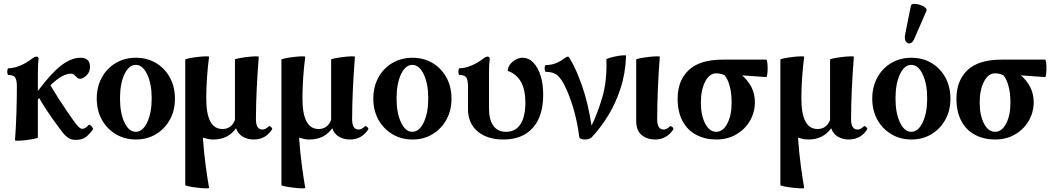

<svg xmlns="http://www.w3.org/2000/svg" viewBox="-20 -733 5607 1024"><path d="M60 15Q65 -53 67.5 -128.5Q70 -204 70 -272Q70 -303 62 -318Q54 -333 25 -333Q21 -333 19.5 -342Q18 -351 19.5 -360Q21 -369 25 -369Q54 -369 88.5 -383.5Q123 -398 153 -422Q165 -431 174 -431Q186 -431 186 -418Q183 -397 182.5 -375.5Q182 -354 182 -333V-248Q253 -343 306.5 -384Q360 -425 409 -425Q460 -425 460 -376Q460 -349 441.5 -331Q423 -313 407 -313Q397 -313 390.5 -320Q384 -327 376.5 -333.5Q369 -340 356 -340Q338 -340 312 -327Q286 -314 249 -278Q269 -244 291 -209.5Q313 -175 335 -143Q368 -94 387 -70Q406 -46 418 -46Q436 -46 452 -66Q455 -70 461.5 -65.5Q468 -61 473 -53.5Q478 -46 475 -42Q456 -16 437 -1.5Q418 13 382 13Q362 13 345.5 3Q329 -7 310 -31.5Q291 -56 261 -98Q242 -125 223.5 -153.5Q205 -182 189 -210Q185 -206 182 -202V0Q182 3 163.5 7Q145 11 121 14Q97 17 78.5 17.5Q60 18 60 15Z M705 11Q645 11 597.5 -17.5Q550 -46 523 -95Q496 -144 496 -207Q496 -270 523 -319.5Q550 -369 597.5 -397Q645 -425 705 -425Q765 -425 812 -397Q859 -369 886 -319.5Q913 -270 913 -207Q913 -144 886 -95Q859 -46 812 -17.5Q765 11 705 11ZM704 -30Q741 -30 765 -80.5Q789 -131 789 -208Q789 -286 765 -336.5Q741 -387 704 -387Q667 -387 643.5 -336.5Q620 -286 620 -208Q620 -131 643.5 -80.5Q667 -30 704 -30Z M1095 269Q1095 272 1076 271.5Q1057 271 1032 268Q1007 265 987.5 261Q968 257 968 254V-415Q968 -418 987.5 -422Q1007 -426 1032 -429Q1057 -432 1076 -432.5Q1095 -433 1095 -430Q1088 -378 1084 -319Q1080 -260 1080 -208Q1080 -45 1166 -45Q1214 -45 1233 -93V-415Q1233 -418 1252.5 -422Q1272 -426 1297 -429Q1322 -432 1341 -432.5Q1360 -433 1360 -430Q1353 -343 1349 -256Q1345 -169 1345 -97Q1345 -42 1380 -42Q1395 -42 1413 -59Q1417 -63 1425.5 -55.5Q1434 -48 1431 -43Q1396 11 1333 11Q1301 11 1275.5 -3.5Q1250 -18 1239 -49Q1196 11 1118 11Q1102 11 1088 8Q1074 5 1062 1Q1068 84 1077 151Q1086 218 1095 269Z M1608 269Q1608 272 1589 271.5Q1570 271 1545 268Q1520 265 1500.5 261Q1481 257 1481 254V-415Q1481 -418 1500.5 -422Q1520 -426 1545 -429Q1570 -432 1589 -432.5Q1608 -433 1608 -430Q1601 -378 1597 -319Q1593 -260 1593 -208Q1593 -45 1679 -45Q1727 -45 1746 -93V-415Q1746 -418 1765.5 -422Q1785 -426 1810 -429Q1835 -432 1854 -432.5Q1873 -433 1873 -430Q1866 -343 1862 -256Q1858 -169 1858 -97Q1858 -42 1893 -42Q1908 -42 1926 -59Q1930 -63 1938.5 -55.5Q1947 -48 1944 -43Q1909 11 1846 11Q1814 11 1788.5 -3.5Q1763 -18 1752 -49Q1709 11 1631 11Q1615 11 1601 8Q1587 5 1575 1Q1581 84 1590 151Q1599 218 1608 269Z M2180 11Q2120 11 2072.5 -17.5Q2025 -46 1998 -95Q1971 -144 1971 -207Q1971 -270 1998 -319.5Q2025 -369 2072.5 -397Q2120 -425 2180 -425Q2240 -425 2287 -397Q2334 -369 2361 -319.5Q2388 -270 2388 -207Q2388 -144 2361 -95Q2334 -46 2287 -17.5Q2240 11 2180 11ZM2179 -30Q2216 -30 2240 -80.5Q2264 -131 2264 -208Q2264 -286 2240 -336.5Q2216 -387 2179 -387Q2142 -387 2118.5 -336.5Q2095 -286 2095 -208Q2095 -131 2118.5 -80.5Q2142 -30 2179 -30Z M2665 11Q2578 11 2527 -32.5Q2476 -76 2476 -151V-272Q2476 -303 2468 -318Q2460 -333 2431 -333Q2427 -333 2425.5 -342Q2424 -351 2425.5 -360Q2427 -369 2431 -369Q2460 -369 2494.5 -383.5Q2529 -398 2559 -422Q2571 -431 2580 -431Q2592 -431 2592 -418Q2589 -397 2588.5 -375.5Q2588 -354 2588 -333V-154Q2588 -94 2611.5 -62Q2635 -30 2679 -30Q2729 -30 2755.5 -70Q2782 -110 2782 -186Q2782 -322 2688 -355Q2688 -373 2700 -389Q2712 -405 2730.5 -415Q2749 -425 2767 -425Q2799 -425 2824 -399.5Q2849 -374 2863 -330Q2877 -286 2877 -228Q2877 -113 2821.5 -51Q2766 11 2665 11Z M3098 11Q3088 11 3079.5 8Q3071 5 3070 0Q3058 -89 3037.5 -157Q3017 -225 2994 -271Q2975 -312 2953 -331Q2931 -350 2891 -350Q2887 -350 2885.5 -359Q2884 -368 2885.5 -377Q2887 -386 2891 -386Q2920 -386 2945 -396Q2970 -406 2990 -422Q3002 -431 3010 -431Q3015 -431 3033 -396Q3055 -357 3085 -273Q3115 -189 3135 -63Q3167 -128 3192.5 -215Q3218 -302 3214 -416Q3214 -419 3230 -424Q3246 -429 3266.5 -433Q3287 -437 3303 -438Q3319 -439 3319 -436Q3316 -343 3290 -263Q3264 -183 3224 -117.5Q3184 -52 3135 0Q3129 6 3119 8.5Q3109 11 3098 11Z M3473 11Q3432 11 3402.5 -12.5Q3373 -36 3373 -89V-415Q3373 -418 3392 -422Q3411 -426 3436 -429Q3461 -432 3480 -432.5Q3499 -433 3499 -430Q3492 -343 3488.5 -256Q3485 -169 3485 -97Q3485 -42 3520 -42Q3535 -42 3553 -59Q3557 -63 3565.5 -55.5Q3574 -48 3571 -43Q3536 11 3473 11Z M3800 11Q3741 11 3694 -13.5Q3647 -38 3620.5 -87Q3594 -136 3594 -207Q3594 -303 3653 -359Q3712 -415 3835 -415H4067Q4070 -415 4072 -401Q4074 -387 4074 -368.5Q4074 -350 4072 -336Q4070 -322 4067 -322Q4035 -324 4002.5 -326.5Q3970 -329 3938 -331Q3970 -303 3988 -267.5Q4006 -232 4006 -188Q4006 -134 3979.5 -88.5Q3953 -43 3906.5 -16Q3860 11 3800 11ZM3800 -30Q3836 -30 3859 -74Q3882 -118 3882 -186Q3882 -236 3871.5 -274.5Q3861 -313 3844 -332Q3822 -342 3800 -342Q3764 -342 3741 -298Q3718 -254 3718 -186Q3718 -118 3741 -74Q3764 -30 3800 -30Z M4269 269Q4269 272 4250 271.5Q4231 271 4206 268Q4181 265 4161.5 261Q4142 257 4142 254V-415Q4142 -418 4161.5 -422Q4181 -426 4206 -429Q4231 -432 4250 -432.5Q4269 -433 4269 -430Q4262 -378 4258 -319Q4254 -260 4254 -208Q4254 -45 4340 -45Q4388 -45 4407 -93V-415Q4407 -418 4426.5 -422Q4446 -426 4471 -429Q4496 -432 4515 -432.5Q4534 -433 4534 -430Q4527 -343 4523 -256Q4519 -169 4519 -97Q4519 -42 4554 -42Q4569 -42 4587 -59Q4591 -63 4599.5 -55.5Q4608 -48 4605 -43Q4570 11 4507 11Q4475 11 4449.5 -3.5Q4424 -18 4413 -49Q4370 11 4292 11Q4276 11 4262 8Q4248 5 4236 1Q4242 84 4251 151Q4260 218 4269 269Z M4841 11Q4781 11 4733.5 -17.5Q4686 -46 4659 -95Q4632 -144 4632 -207Q4632 -270 4659 -319.5Q4686 -369 4733.5 -397Q4781 -425 4841 -425Q4901 -425 4948 -397Q4995 -369 5022 -319.5Q5049 -270 5049 -207Q5049 -144 5022 -95Q4995 -46 4948 -17.5Q4901 11 4841 11ZM4840 -30Q4877 -30 4901 -80.5Q4925 -131 4925 -208Q4925 -286 4901 -336.5Q4877 -387 4840 -387Q4803 -387 4779.5 -336.5Q4756 -286 4756 -208Q4756 -131 4779.5 -80.5Q4803 -30 4840 -30ZM4858 -530Q4848 -505 4834 -502Q4820 -499 4811.5 -511.5Q4803 -524 4807 -547L4838 -702Q4840 -712 4854.5 -712.5Q4869 -713 4886 -707.5Q4903 -702 4914 -693Q4925 -684 4921 -675Z M5287 11Q5228 11 5181 -13.5Q5134 -38 5107.5 -87Q5081 -136 5081 -207Q5081 -303 5140 -359Q5199 -415 5322 -415H5554Q5557 -415 5559 -401Q5561 -387 5561 -368.5Q5561 -350 5559 -336Q5557 -322 5554 -322Q5522 -324 5489.5 -326.5Q5457 -329 5425 -331Q5457 -303 5475 -267.5Q5493 -232 5493 -188Q5493 -134 5466.5 -88.5Q5440 -43 5393.5 -16Q5347 11 5287 11ZM5287 -30Q5323 -30 5346 -74Q5369 -118 5369 -186Q5369 -236 5358.5 -274.5Q5348 -313 5331 -332Q5309 -342 5287 -342Q5251 -342 5228 -298Q5205 -254 5205 -186Q5205 -118 5228 -74Q5251 -30 5287 -30Z"/></svg>

Font: Junicode
Style: Bold
Weight: 700
Designer: Peter S. Baker
Version: Version 2.100; ttfautohint (v1.8.4)